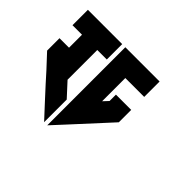

<svg xmlns="http://www.w3.org/2000/svg" viewBox="-84 -457 551 551"><g transform="rotate(45 191.0 -181.5)"><path d="M151.9 -340.3V-277.8V-115.2V-23.4L188 -62.5L291 -174.8V-225.1H229V-199.2L214.4 -183.6V-277.8H291V-340.3H214.4ZM0 -340.3V-277.8H38.6V-225.1H0V-174.8L38.6 -133.3L43 -128.4L64.9 -104L103 -62.5L139.2 -23.4V-115.2L100.6 -157.2V-277.8H139.2V-340.3Z"/></g></svg>

Font: Oshawa
Style: Regular
Weight: 400
Designer: Sadat Fauzi
Foundry: Intuisi Creative
Version: Version 001.000